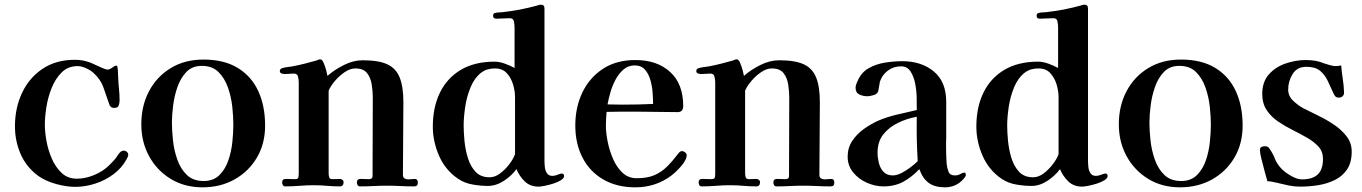

<svg xmlns="http://www.w3.org/2000/svg" viewBox="-20 -796 5831 822"><path d="M529 -133Q529 -129 527 -124.5Q525 -120 523 -116Q502 -77 466.5 -50.5Q431 -24 388 -10Q345 4 302 4Q265 4 221 -8Q177 -20 145 -42Q93 -80 68.5 -136Q44 -192 44 -255Q44 -333 74 -397.5Q104 -462 161.5 -501Q219 -540 301 -540Q331 -540 358 -531Q366 -529 383.5 -520.5Q401 -512 418 -505Q435 -498 439 -498Q450 -498 460.5 -506.5Q471 -515 477 -515Q483 -515 483 -507Q485 -497 485 -485.5Q485 -474 486 -463Q487 -439 489.5 -415Q492 -391 492 -367Q492 -354 488 -344Q484 -334 469 -334Q459 -334 454 -339Q449 -344 447 -352Q435 -388 422.5 -422.5Q410 -457 381 -483Q370 -494 349.5 -503.5Q329 -513 313 -513Q271 -513 244 -486Q217 -459 201 -419Q185 -379 178.5 -336.5Q172 -294 172 -262Q172 -232 179 -192.5Q186 -153 202 -116.5Q218 -80 244 -55.5Q270 -31 309 -31Q346 -31 384 -47Q422 -63 448 -89Q456 -97 464.5 -106Q473 -115 480 -125Q483 -130 486 -134.5Q489 -139 493 -143Q501 -151 509 -151Q517 -151 523 -146Q529 -141 529 -133Z M979 -263Q979 -296 974.5 -338.5Q970 -381 956 -421Q942 -461 915.5 -487.5Q889 -514 844 -514Q803 -514 778 -488Q753 -462 739.5 -423Q726 -384 721 -342.5Q716 -301 716 -271Q716 -238 720.5 -195.5Q725 -153 739 -113Q753 -73 780 -47Q807 -21 852 -21Q894 -21 919.5 -46.5Q945 -72 958 -110.5Q971 -149 975 -190.5Q979 -232 979 -263ZM1115 -258Q1115 -181 1080 -121.5Q1045 -62 984.5 -28Q924 6 847 6Q770 6 711 -30Q652 -66 618.5 -127Q585 -188 585 -264Q585 -343 618 -405.5Q651 -468 711 -504.5Q771 -541 851 -541Q939 -541 997.5 -505.5Q1056 -470 1085.5 -406.5Q1115 -343 1115 -258Z M1769 -14Q1769 2 1753 2Q1724 2 1694.5 0.5Q1665 -1 1636 -1Q1608 -1 1579 0.5Q1550 2 1521 2Q1514 2 1511 -3.5Q1508 -9 1508 -15Q1508 -30 1524 -30Q1533 -30 1542 -29.5Q1551 -29 1560 -29Q1575 -29 1575 -42Q1575 -126 1575.5 -210Q1576 -294 1576 -378Q1576 -405 1571.5 -434Q1567 -463 1551.5 -483Q1536 -503 1501 -503Q1479 -503 1455.5 -487Q1432 -471 1413.5 -449Q1395 -427 1387 -408V-54Q1387 -45 1389.5 -37Q1392 -29 1403 -29Q1411 -29 1419.5 -29.5Q1428 -30 1436 -30Q1441 -30 1446 -26Q1451 -22 1451 -17Q1451 2 1435 2Q1407 2 1379.5 -0.5Q1352 -3 1323 -3Q1293 -3 1262.5 -0.5Q1232 2 1201 2Q1194 2 1191 -3.5Q1188 -9 1188 -15Q1188 -30 1204 -30Q1213 -30 1222 -29.5Q1231 -29 1241 -29Q1255 -29 1257 -35Q1259 -41 1259 -54V-199Q1259 -260 1259 -321Q1259 -382 1259 -443Q1259 -454 1256 -467.5Q1253 -481 1238 -481Q1228 -481 1218.5 -480Q1209 -479 1199 -479Q1193 -479 1185.5 -481.5Q1178 -484 1178 -492Q1178 -498 1182 -501Q1186 -504 1191 -505Q1201 -508 1212 -509Q1223 -510 1233 -512Q1259 -517 1284.5 -523.5Q1310 -530 1335 -537Q1339 -539 1343 -540.5Q1347 -542 1351 -542Q1359 -542 1365.5 -527Q1372 -512 1376.5 -495Q1381 -478 1382 -471Q1411 -497 1452 -517.5Q1493 -538 1533 -538Q1600 -538 1637.5 -521Q1675 -504 1691 -464.5Q1707 -425 1707 -359Q1707 -281 1706 -203Q1705 -125 1705 -47Q1705 -37 1711.5 -32.5Q1718 -28 1728 -28Q1735 -28 1741.5 -29Q1748 -30 1755 -30Q1769 -30 1769 -14Z M2185 -380Q2185 -406 2176.5 -434.5Q2168 -463 2149.5 -483Q2131 -503 2099 -503Q2083 -503 2068 -499Q2053 -495 2039 -484Q2011 -462 1994.5 -422Q1978 -382 1971.5 -337.5Q1965 -293 1965 -259Q1965 -231 1968.5 -193.5Q1972 -156 1983 -120Q1994 -84 2016 -60.5Q2038 -37 2076 -37Q2099 -37 2121 -53.5Q2143 -70 2160.5 -93Q2178 -116 2185 -136ZM2395 -42Q2395 -33 2381.5 -24.5Q2368 -16 2349 -10Q2330 -4 2312 -0.5Q2294 3 2286 3Q2250 3 2227 -19Q2204 -41 2191 -72Q2171 -44 2137.5 -22Q2104 0 2069 0Q2038 0 2003.5 -6Q1969 -12 1942 -30Q1887 -67 1860 -128.5Q1833 -190 1833 -254Q1833 -337 1863.5 -399.5Q1894 -462 1953 -497Q2012 -532 2097 -532Q2118 -532 2141.5 -523.5Q2165 -515 2183 -505V-678Q2183 -689 2180.5 -703.5Q2178 -718 2163 -718Q2148 -718 2133.5 -717Q2119 -716 2105 -716Q2091 -716 2091 -728Q2091 -740 2102 -741Q2110 -743 2118 -743Q2126 -743 2133 -744Q2152 -746 2170 -749Q2188 -752 2206 -755Q2225 -759 2243 -763Q2261 -767 2279 -772Q2284 -774 2288 -775Q2292 -776 2296 -776Q2311 -776 2311 -760V-109Q2311 -97 2312.5 -81.5Q2314 -66 2321.5 -54.5Q2329 -43 2345 -43Q2356 -43 2367.5 -48Q2379 -53 2386 -53Q2391 -53 2393 -49.5Q2395 -46 2395 -42Z M2776 -351Q2776 -371 2774 -399Q2772 -427 2764.5 -453.5Q2757 -480 2741 -498Q2725 -516 2697 -516Q2670 -516 2649.5 -498.5Q2629 -481 2615 -454.5Q2601 -428 2593 -399.5Q2585 -371 2581 -349Q2598 -349 2614.5 -348.5Q2631 -348 2647 -348Q2712 -348 2776 -351ZM2920 -130Q2920 -127 2918.5 -121.5Q2917 -116 2915 -113Q2908 -97 2889 -76.5Q2870 -56 2855 -45Q2788 6 2700 6Q2621 6 2563 -27.5Q2505 -61 2474 -121Q2443 -181 2443 -259Q2443 -337 2473.5 -400.5Q2504 -464 2561.5 -501.5Q2619 -539 2700 -539Q2793 -539 2849 -488Q2905 -437 2905 -342Q2905 -316 2881 -316Q2837 -316 2793 -317Q2749 -318 2705 -318Q2673 -318 2641 -318Q2609 -318 2577 -317Q2574 -287 2574 -256Q2574 -228 2581.5 -190Q2589 -152 2604.5 -116Q2620 -80 2645 -56.5Q2670 -33 2706 -33Q2751 -33 2781.5 -46Q2812 -59 2836 -83Q2860 -107 2885 -140Q2888 -144 2891.5 -146.5Q2895 -149 2900 -149Q2907 -149 2913.5 -143.5Q2920 -138 2920 -130Z M3552 -14Q3552 2 3536 2Q3507 2 3477.5 0.5Q3448 -1 3419 -1Q3391 -1 3362 0.5Q3333 2 3304 2Q3297 2 3294 -3.5Q3291 -9 3291 -15Q3291 -30 3307 -30Q3316 -30 3325 -29.5Q3334 -29 3343 -29Q3358 -29 3358 -42Q3358 -126 3358.5 -210Q3359 -294 3359 -378Q3359 -405 3354.5 -434Q3350 -463 3334.5 -483Q3319 -503 3284 -503Q3262 -503 3238.5 -487Q3215 -471 3196.5 -449Q3178 -427 3170 -408V-54Q3170 -45 3172.5 -37Q3175 -29 3186 -29Q3194 -29 3202.5 -29.5Q3211 -30 3219 -30Q3224 -30 3229 -26Q3234 -22 3234 -17Q3234 2 3218 2Q3190 2 3162.5 -0.5Q3135 -3 3106 -3Q3076 -3 3045.5 -0.5Q3015 2 2984 2Q2977 2 2974 -3.5Q2971 -9 2971 -15Q2971 -30 2987 -30Q2996 -30 3005 -29.5Q3014 -29 3024 -29Q3038 -29 3040 -35Q3042 -41 3042 -54V-199Q3042 -260 3042 -321Q3042 -382 3042 -443Q3042 -454 3039 -467.5Q3036 -481 3021 -481Q3011 -481 3001.5 -480Q2992 -479 2982 -479Q2976 -479 2968.5 -481.5Q2961 -484 2961 -492Q2961 -498 2965 -501Q2969 -504 2974 -505Q2984 -508 2995 -509Q3006 -510 3016 -512Q3042 -517 3067.5 -523.5Q3093 -530 3118 -537Q3122 -539 3126 -540.5Q3130 -542 3134 -542Q3142 -542 3148.5 -527Q3155 -512 3159.5 -495Q3164 -478 3165 -471Q3194 -497 3235 -517.5Q3276 -538 3316 -538Q3383 -538 3420.5 -521Q3458 -504 3474 -464.5Q3490 -425 3490 -359Q3490 -281 3489 -203Q3488 -125 3488 -47Q3488 -37 3494.5 -32.5Q3501 -28 3511 -28Q3518 -28 3524.5 -29Q3531 -30 3538 -30Q3552 -30 3552 -14Z M3909 -106Q3906 -153 3905 -200.5Q3904 -248 3905 -296Q3864 -289 3825.5 -270.5Q3787 -252 3762 -221Q3737 -190 3737 -142Q3737 -122 3742.5 -99Q3748 -76 3762.5 -60.5Q3777 -45 3802 -45Q3820 -45 3840 -55.5Q3860 -66 3878.5 -80Q3897 -94 3909 -106ZM4115 -47Q4115 -43 4111.5 -38Q4108 -33 4105 -30Q4074 6 4025 6Q3982 6 3956 -13Q3930 -32 3916 -72Q3884 -38 3847.5 -18Q3811 2 3762 2Q3727 2 3691.5 -13.5Q3656 -29 3632.5 -58Q3609 -87 3609 -125Q3609 -163 3628.5 -192.5Q3648 -222 3678 -243.5Q3708 -265 3739 -279Q3779 -296 3821 -305.5Q3863 -315 3905 -325V-329Q3905 -347 3904.5 -377.5Q3904 -408 3898 -438.5Q3892 -469 3878 -490.5Q3864 -512 3837 -512Q3806 -512 3781.5 -494Q3757 -476 3747 -446Q3745 -437 3744 -428.5Q3743 -420 3741 -411Q3739 -395 3722.5 -389.5Q3706 -384 3692 -384Q3675 -384 3659 -391.5Q3643 -399 3643 -420Q3643 -428 3645.5 -434.5Q3648 -441 3651 -448Q3667 -486 3699 -504Q3731 -522 3769.5 -528Q3808 -534 3843 -534Q3925 -534 3978 -490Q4031 -446 4031 -360V-209Q4030 -181 4030.5 -151.5Q4031 -122 4033 -93Q4035 -76 4041 -60.5Q4047 -45 4068 -45Q4082 -45 4091.5 -51Q4101 -57 4109 -57Q4113 -57 4114 -53Q4115 -49 4115 -47Z M4512 -380Q4512 -406 4503.5 -434.5Q4495 -463 4476.5 -483Q4458 -503 4426 -503Q4410 -503 4395 -499Q4380 -495 4366 -484Q4338 -462 4321.5 -422Q4305 -382 4298.5 -337.5Q4292 -293 4292 -259Q4292 -231 4295.5 -193.5Q4299 -156 4310 -120Q4321 -84 4343 -60.5Q4365 -37 4403 -37Q4426 -37 4448 -53.5Q4470 -70 4487.5 -93Q4505 -116 4512 -136ZM4722 -42Q4722 -33 4708.5 -24.5Q4695 -16 4676 -10Q4657 -4 4639 -0.5Q4621 3 4613 3Q4577 3 4554 -19Q4531 -41 4518 -72Q4498 -44 4464.5 -22Q4431 0 4396 0Q4365 0 4330.5 -6Q4296 -12 4269 -30Q4214 -67 4187 -128.5Q4160 -190 4160 -254Q4160 -337 4190.5 -399.5Q4221 -462 4280 -497Q4339 -532 4424 -532Q4445 -532 4468.5 -523.5Q4492 -515 4510 -505V-678Q4510 -689 4507.5 -703.5Q4505 -718 4490 -718Q4475 -718 4460.5 -717Q4446 -716 4432 -716Q4418 -716 4418 -728Q4418 -740 4429 -741Q4437 -743 4445 -743Q4453 -743 4460 -744Q4479 -746 4497 -749Q4515 -752 4533 -755Q4552 -759 4570 -763Q4588 -767 4606 -772Q4611 -774 4615 -775Q4619 -776 4623 -776Q4638 -776 4638 -760V-109Q4638 -97 4639.5 -81.5Q4641 -66 4648.5 -54.5Q4656 -43 4672 -43Q4683 -43 4694.5 -48Q4706 -53 4713 -53Q4718 -53 4720 -49.5Q4722 -46 4722 -42Z M5164 -263Q5164 -296 5159.5 -338.5Q5155 -381 5141 -421Q5127 -461 5100.5 -487.5Q5074 -514 5029 -514Q4988 -514 4963 -488Q4938 -462 4924.5 -423Q4911 -384 4906 -342.5Q4901 -301 4901 -271Q4901 -238 4905.5 -195.5Q4910 -153 4924 -113Q4938 -73 4965 -47Q4992 -21 5037 -21Q5079 -21 5104.5 -46.5Q5130 -72 5143 -110.5Q5156 -149 5160 -190.5Q5164 -232 5164 -263ZM5300 -258Q5300 -181 5265 -121.5Q5230 -62 5169.5 -28Q5109 6 5032 6Q4955 6 4896 -30Q4837 -66 4803.5 -127Q4770 -188 4770 -264Q4770 -343 4803 -405.5Q4836 -468 4896 -504.5Q4956 -541 5036 -541Q5124 -541 5182.5 -505.5Q5241 -470 5270.5 -406.5Q5300 -343 5300 -258Z M5767 -147Q5767 -100 5747 -70.5Q5727 -41 5694 -25Q5661 -9 5622.5 -3Q5584 3 5546 3Q5521 3 5497 -2Q5473 -7 5449 -13Q5439 -15 5428 -17.5Q5417 -20 5406 -20Q5402 -34 5394.5 -61.5Q5387 -89 5380.5 -115.5Q5374 -142 5374 -153Q5374 -164 5381 -167Q5388 -170 5396 -170Q5408 -170 5414 -161Q5429 -140 5438 -117Q5447 -94 5466 -74Q5480 -59 5506.5 -43.5Q5533 -28 5554 -28Q5599 -28 5621.5 -49Q5644 -70 5644 -116Q5644 -147 5625 -168Q5606 -189 5576.5 -206Q5547 -223 5514 -239.5Q5481 -256 5451.5 -276Q5422 -296 5403 -324.5Q5384 -353 5384 -394Q5384 -445 5412 -477Q5440 -509 5483.5 -524Q5527 -539 5571 -539Q5591 -539 5610 -536Q5629 -533 5648 -525Q5657 -522 5672.5 -517.5Q5688 -513 5697 -513Q5710 -513 5722 -516Q5724 -488 5728.5 -460Q5733 -432 5734 -404V-401Q5735 -391 5728.5 -384.5Q5722 -378 5713 -378Q5703 -378 5698.5 -382Q5694 -386 5690 -394Q5677 -423 5664.5 -449.5Q5652 -476 5631.5 -493Q5611 -510 5573 -510Q5533 -510 5514 -479Q5495 -448 5495 -413Q5495 -385 5516 -365Q5537 -345 5559 -333Q5586 -319 5621.5 -302Q5657 -285 5690 -263Q5723 -241 5745 -212.5Q5767 -184 5767 -147Z"/></svg>

Font: Kaisei HarunoUmi
Style: Bold
Weight: 700
Designer: Font-Kai, 金井和夫
Foundry: KAZUO KANAI
Version: Version 5.003